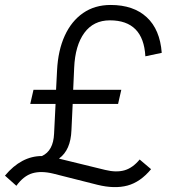

<svg xmlns="http://www.w3.org/2000/svg" viewBox="-56 -731 682 774"><path d="M10 18 -36 -23Q30 -102 113 -102Q159 -123 162 -192L168 -312H66L79 -369H170L174 -447Q178 -528 205 -587Q232 -646 279 -678.5Q326 -711 390 -711Q482 -711 535.5 -661.5Q589 -612 596 -518L530 -504Q522 -649 387 -649Q321 -649 284 -598.5Q247 -548 243 -458L239 -369H433L420 -312H237L232 -206Q229 -126 182 -92Q184 -91 185.5 -90.5Q187 -90 188 -90L368 -46Q413 -35 446 -44.5Q479 -54 507 -88L553 -49Q510 3 458 17Q406 31 337 14L159 -31Q110 -43 74.5 -32.5Q39 -22 10 18Z"/></svg>

Font: Red Hat Text VF
Style: Italic
Weight: 400
Italic angle: -12°
Designer: Pentagram, MCKL
Foundry: Pentagram, MCKL
Version: Version 1.023